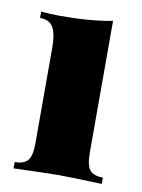

<svg xmlns="http://www.w3.org/2000/svg" viewBox="-67 -578 463 626"><g transform="rotate(10 165.0 -265.0)"><path d="M257 -93Q257 -52 269.5 -36.5Q282 -21 313 -21V0Q205 -4 171 -4Q137 -4 21 0V-21Q52 -21 64.5 -36.5Q77 -52 77 -93V-410Q77 -456 64.5 -477Q52 -498 21 -498V-519Q53 -516 83 -516Q187 -516 257 -530Z"/></g></svg>

Font: Playfair Display SC Black
Style: Regular
Weight: 900
Designer: Claus Eggers Sørensen
Foundry: Claus Eggers Sørensen
Version: Version 1.200; ttfautohint (v1.6)